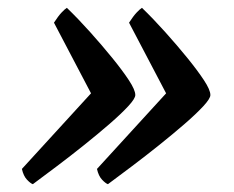

<svg xmlns="http://www.w3.org/2000/svg" viewBox="-20 -505 599 491"><path d="M64 -34Q58 -36 49 -45.5Q40 -55 36 -73L239 -295L235 -224L118 -447Q129 -464 137.5 -473Q146 -482 151 -485Q180 -457 210.5 -423Q241 -389 267 -357Q293 -325 309.5 -300Q326 -275 326 -262Q326 -253 308 -233.5Q290 -214 260 -188Q230 -162 195 -134Q160 -106 125.5 -80Q91 -54 64 -34ZM256 -34Q250 -36 241 -45.5Q232 -55 228 -73L431 -295L427 -224L310 -447Q321 -464 329.5 -473Q338 -482 343 -485Q372 -457 402.5 -423Q433 -389 459 -357Q485 -325 501.5 -300Q518 -275 518 -262Q518 -253 500 -233.5Q482 -214 452 -188Q422 -162 387 -134Q352 -106 317.5 -80Q283 -54 256 -34Z"/></svg>

Font: Texturina Medium 12pt SemiBold
Style: Italic
Weight: 600
Italic angle: -11°
Version: Version 1.002